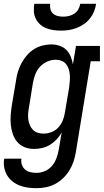

<svg xmlns="http://www.w3.org/2000/svg" viewBox="-23 -770 543 1003"><path d="M168 213Q145 213 122.5 210Q100 207 79.5 199Q59 191 42 177.5Q25 164 14 145.5Q3 127 -1 104.5Q-5 82 -1 59H89Q86 76 91.5 91Q97 106 108.5 116Q120 126 136 129.5Q152 133 168 133Q190 133 212 123.5Q234 114 249 96Q264 78 272 56Q280 34 284 12L299 -78Q288 -58 272.5 -41.5Q257 -25 238 -13.5Q219 -2 197.5 3Q176 8 155 8Q129 8 106 -1Q83 -10 67.5 -28Q52 -46 44 -69.5Q36 -93 33.5 -118Q31 -143 33 -169Q35 -195 39 -221L61 -351Q64 -374 71 -396.5Q78 -419 89.5 -440.5Q101 -462 117.5 -481Q134 -500 154.5 -513Q175 -526 198.5 -532Q222 -538 245 -538Q267 -538 288 -531Q309 -524 323.5 -509.5Q338 -495 346 -475.5Q354 -456 358 -434L374 -530H499V-450H451L373 26Q369 50 361 74Q353 98 339.5 120Q326 142 307 160.5Q288 179 265 191Q242 203 217.5 208Q193 213 168 213ZM205 -72Q225 -72 246 -80Q267 -88 282 -104.5Q297 -121 305 -141Q313 -161 316 -182L338 -312Q340 -328 341.5 -344.5Q343 -361 342 -376.5Q341 -392 336.5 -407Q332 -422 323 -434Q314 -446 299.5 -452Q285 -458 269 -458Q246 -458 224 -448.5Q202 -439 186 -421.5Q170 -404 161.5 -382Q153 -360 149 -337L128 -207Q125 -192 124 -176Q123 -160 125 -145Q127 -130 133 -116Q139 -102 149.5 -91.5Q160 -81 174.5 -76.5Q189 -72 205 -72ZM295 -610Q275 -610 255 -613Q235 -616 217.5 -623Q200 -630 186 -643Q172 -656 163.5 -673Q155 -690 154 -710Q153 -730 156 -750H239Q237 -736 240.5 -722Q244 -708 254 -699Q264 -690 278 -686.5Q292 -683 307 -683Q322 -683 337 -686.5Q352 -690 365 -698.5Q378 -707 386 -721Q394 -735 396 -750H479Q476 -729 468 -709.5Q460 -690 446.5 -673Q433 -656 414.5 -643.5Q396 -631 376 -623.5Q356 -616 335.5 -613Q315 -610 295 -610Z"/></svg>

Font: Iosevka Curly Slab MdObl
Style: Regular
Weight: 500
Italic angle: -9°
Monospace: yes
Designer: Belleve Invis
Foundry: Belleve Invis
Version: Version 11.0.0; ttfautohint (v1.8.3)